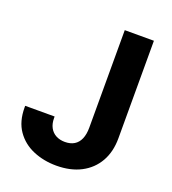

<svg xmlns="http://www.w3.org/2000/svg" viewBox="-134 -829 839 939"><g transform="rotate(20 285.0 -359.5)"><path d="M265.8 9.8Q200.1 9.8 144.8 -13.6Q89.6 -36.9 56.5 -84.5Q23.4 -132 23.4 -204.9V-213.3H176.6V-204.9Q176.6 -176.2 187.7 -155.6Q198.8 -135.1 218.9 -124.3Q239.1 -113.5 265.8 -113.5Q294.2 -113.5 314.1 -125.5Q334 -137.6 344.2 -161.4Q354.5 -185.3 354.5 -219.9V-727.5H506.2V-219.9Q506.2 -149.7 476.8 -98Q447.3 -46.4 393.4 -18.3Q339.6 9.8 265.8 9.8Z"/></g></svg>

Font: Inter V
Style: 
Weight: 400
Designer: Rasmus Andersson
Foundry: rsms
Version: Version 4.000;git-a3f224843